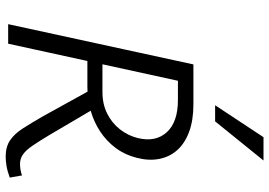

<svg xmlns="http://www.w3.org/2000/svg" viewBox="-157 -790 956 682"><g transform="rotate(90 321.0 -449.0)"><path d="M65.8 0 208.8 -658H350.7Q407.6 -658 448.7 -642.6Q489.8 -627.2 513.7 -600Q537.6 -572.8 544.6 -536Q551.6 -499.3 540.6 -457Q530.1 -414.6 505.5 -381.8Q480.9 -349 446.9 -326.7Q412.9 -304.4 372.6 -292.9Q332.4 -281.4 288.8 -281.4H154.7L165.5 -334.9H306.8Q349.8 -334.9 383.4 -351.7Q417 -368.4 439.5 -397.2Q462.1 -426.1 470.7 -461.5Q485.5 -524.3 449.4 -563.7Q413.3 -603 335.3 -603H266.9L135.2 0ZM536.1 8.8Q501.5 8.8 478.5 -6.7Q455.4 -22.2 436.3 -51.9Q417.2 -81.7 393.4 -123L294.8 -301.4L356.4 -321.9L460.8 -144.5Q482.3 -108.6 498 -85.8Q513.6 -63.1 528.6 -52.6Q543.6 -42.1 562.3 -42.1Q570.7 -42.1 581.2 -43.6Q591.7 -45.1 603.2 -49.1L610.8 -5.6Q587.1 3 569 5.9Q551 8.8 536.1 8.8ZM353.8 -735.1 467.3 -907H550.1L411.1 -735.1Z"/></g></svg>

Font: Ysabeau
Style: Bold Italic
Weight: 700
Italic angle: -12°
Designer: Christian Thalmann (Catharsis Fonts)
Version: Version 2.002